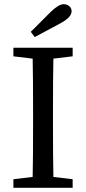

<svg xmlns="http://www.w3.org/2000/svg" viewBox="-20 -897 411 917"><path d="M271 -787 146 -720 127 -745 221 -839Q260 -877 284 -877Q300 -877 311 -867.5Q322 -858 322 -843Q322 -815 271 -787ZM327 -628 235 -617Q233 -533 233 -359V-310Q233 -138 235 -52L327 -41V0H44V-41L136 -52Q138 -136 138 -310V-359Q138 -531 136 -617L44 -628V-669H327Z"/></svg>

Font: TypoPRO Source Serif Pro
Style: Regular
Weight: 400
Designer: Frank Grießhammer
Foundry: Adobe Systems Incorporated
Version: Version 1.017;PS 1.0;hotconv 1.0.79;makeotf.lib2.5.61930